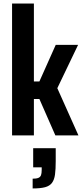

<svg xmlns="http://www.w3.org/2000/svg" viewBox="-20 -763 472 1082"><path d="M48 0V-743H171V-304H202L294 -510H420L303 -266L422 0H292L202 -205H171V0ZM164 299V244Q185 244 196 239.5Q207 235 211 224.5Q215 214 215 195V180H167V72H294V145Q294 191 290 220.5Q286 250 273 267.5Q260 285 234 292Q208 299 164 299Z"/></svg>

Font: Saira Condensed
Style: Bold
Weight: 700
Width: 3
Designer: Hector Gatti with collaboration of the Omnibus-Type team
Foundry: Omnibus-Type
Version: Version 1.101